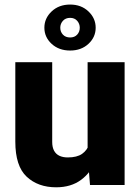

<svg xmlns="http://www.w3.org/2000/svg" viewBox="-20 -796 603 826"><path d="M356.9 -528.3H516.1V0H367.2L356.9 -128.4ZM416.5 -238.3Q416.5 -167 394.5 -110.8Q372.6 -54.7 329.1 -22.5Q285.6 9.8 221.7 9.8Q143.6 9.8 94.7 -35.9Q45.9 -81.5 45.9 -186.5V-528.3H204.6V-185.5Q204.6 -162.6 212.6 -147.7Q220.7 -132.8 235.8 -125.7Q251 -118.7 271.5 -118.7Q311 -118.7 333 -134Q355 -149.4 364.3 -176.5Q373.5 -203.6 373.5 -237.3ZM281.7 -578.6Q233.4 -578.6 202.1 -607.4Q170.9 -636.2 170.9 -676.8Q170.9 -717.3 202.1 -746.8Q233.4 -776.4 281.7 -776.4Q329.6 -776.4 360.6 -746.8Q391.6 -717.3 391.6 -676.8Q391.6 -636.2 360.6 -607.4Q329.6 -578.6 281.7 -578.6ZM281.7 -634.8Q300.8 -634.8 312 -647Q323.2 -659.2 323.2 -676.8Q323.2 -693.8 312 -706.5Q300.8 -719.2 281.7 -719.2Q262.2 -719.2 250.7 -706.5Q239.3 -693.8 239.3 -676.8Q239.3 -659.2 250.7 -647Q262.2 -634.8 281.7 -634.8Z"/></svg>

Font: Heebo ExtraBold
Style: Regular
Weight: 800
Designer: Oded Ezer
Foundry: Ezer Type House
Version: Version 3.100